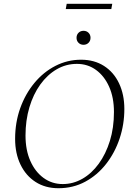

<svg xmlns="http://www.w3.org/2000/svg" viewBox="-20 -986 738 1016"><path d="M289 10Q220 10 168.5 -23Q117 -56 88.5 -115Q60 -174 60 -251Q60 -338 87 -413.5Q114 -489 162 -547Q210 -605 273.5 -637.5Q337 -670 409 -670Q479 -670 530.5 -637Q582 -604 610 -545Q638 -486 638 -409Q638 -328 613 -253Q588 -178 541.5 -118.5Q495 -59 431 -24.5Q367 10 289 10ZM312 -12Q367 -12 416 -40Q465 -68 502.5 -119.5Q540 -171 561.5 -240.5Q583 -310 583 -393Q583 -470 557.5 -527Q532 -584 488 -616Q444 -648 387 -648Q329 -648 279.5 -619Q230 -590 193 -538.5Q156 -487 135.5 -418Q115 -349 115 -269Q115 -192 140.5 -134.5Q166 -77 210.5 -44.5Q255 -12 312 -12ZM422 -749Q406 -749 395.5 -759.5Q385 -770 385 -786Q385 -802 395.5 -812.5Q406 -823 422 -823Q438 -823 448.5 -812.5Q459 -802 459 -786Q459 -770 448.5 -759.5Q438 -749 422 -749ZM328 -938 333 -966H574L569 -938Z"/></svg>

Font: Spectral ExtraLight
Style: Italic
Weight: 275
Italic angle: -10°
Designer: Jean-Baptiste Levee
Foundry: Production Type
Version: Version 2.001